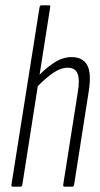

<svg xmlns="http://www.w3.org/2000/svg" viewBox="-20 -703 378 723"><path d="M29 0Q22 0 23 -7L129 -676Q130 -683 137 -683H164Q167 -683 168.5 -682Q170 -681 169 -676L64 -7Q63 0 57 0ZM224 0Q217 0 218 -7L273 -356Q281 -404 272 -426Q263 -448 235 -448Q208 -448 178 -427Q148 -406 116 -372L119 -411Q149 -444 182.5 -466Q216 -488 249 -488Q292 -488 308.5 -457.5Q325 -427 314 -358L259 -7Q258 0 252 0Z"/></svg>

Font: Sofia Sans Extra Condensed Light
Style: Italic
Weight: 300
Italic angle: -9°
Version: Version 4.100